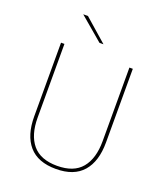

<svg xmlns="http://www.w3.org/2000/svg" viewBox="-150 -925 886 1033"><g transform="rotate(20 292.5 -408.0)"><path d="M292.5 9Q189 9 138 -50Q87 -109 87 -217.5V-639H106.5V-217.5Q106.5 -118 152 -63.5Q197.5 -9 292.5 -9Q388 -9 433.2 -63.5Q478.5 -118 478.5 -217.5V-639H498V-217.5Q498 -109 446.8 -50Q395.5 9 292.5 9ZM174 -823.5 304 -709.5V-709H281.5L148 -822.5V-823.5Z"/></g></svg>

Font: Anek Odia Medium Thin
Style: Regular
Weight: 250
Version: Version 1.003